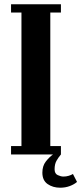

<svg xmlns="http://www.w3.org/2000/svg" viewBox="-20 -720 379 895"><path d="M31.5 0V-39H80V-661.5H31.5V-700H264V-661.5H214.5V-39H264V0Q252.5 13.5 243.5 29.2Q234.5 45 234.5 69Q234.5 89.5 249 96.2Q263.5 103 275.5 103Q288.5 103 300.2 99.5Q312 96 320 91L339 128Q326 139.5 305.5 147.2Q285 155 260.5 155Q226.5 155 202 138Q177.5 121 177.5 85Q177.5 53.5 193.5 33Q209.5 12.5 227 0Z"/></svg>

Font: Imbue 10pt ExtraBold
Style: Regular
Weight: 800
Designer: Tyler Finck
Foundry: Etcetera Type Company
Version: Version 1.102; ttfautohint (v1.8.3)